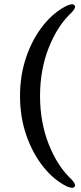

<svg xmlns="http://www.w3.org/2000/svg" viewBox="-20 -761 386 911"><path d="M75 -305.5Q75 -405.5 105.2 -492.5Q135.5 -579.5 186.5 -642.5Q237.5 -705.5 299.5 -735Q326.5 -746.5 334 -735Q341.5 -724.5 321 -703Q253.5 -640.5 211.8 -535.8Q170 -431 170 -305.5Q170 -180 211.8 -75.2Q253.5 29.5 321 92Q341.5 114 334 124.5Q326.5 135.5 299.5 124.5Q237.5 95 186.5 31.8Q135.5 -31.5 105.2 -118.2Q75 -205 75 -305.5Z"/></svg>

Font: Fraunces 9pt S000
Style: Regular
Weight: 400
Version: Version 1.000; ttfautohint (v1.8.3)